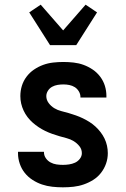

<svg xmlns="http://www.w3.org/2000/svg" viewBox="-20 -793 540 821"><path d="M249 8Q226 8 203.5 5.5Q181 3 160 -4Q139 -11 119.5 -23.5Q100 -36 86 -53.5Q72 -71 64.5 -93Q57 -115 57 -137V-144H168V-142Q168 -128 176 -116.5Q184 -105 196 -98.5Q208 -92 221.5 -90Q235 -88 249 -88Q262 -88 275.5 -90Q289 -92 301 -97.5Q313 -103 321.5 -114Q330 -125 330 -138Q330 -155 319.5 -168Q309 -181 295 -189.5Q281 -198 265.5 -202Q250 -206 234.5 -210.5Q219 -215 203.5 -220.5Q188 -226 173.5 -233Q159 -240 145.5 -249Q132 -258 120 -268.5Q108 -279 98 -292Q88 -305 81 -320Q74 -335 70.5 -350.5Q67 -366 67 -382Q67 -405 73.5 -426Q80 -447 93.5 -465Q107 -483 125.5 -495.5Q144 -508 164.5 -515.5Q185 -523 207 -525.5Q229 -528 251 -528Q273 -528 295 -525.5Q317 -523 337.5 -515.5Q358 -508 376.5 -495.5Q395 -483 408.5 -465Q422 -447 428.5 -426Q435 -405 435 -383V-376H324V-378Q324 -391 317 -402.5Q310 -414 299.5 -420.5Q289 -427 276.5 -429.5Q264 -432 251 -432Q239 -432 226.5 -430Q214 -428 203 -422Q192 -416 185 -405Q178 -394 178 -382Q178 -366 188 -352.5Q198 -339 212 -330.5Q226 -322 242 -318Q258 -314 273.5 -309.5Q289 -305 304.5 -299.5Q320 -294 334.5 -287Q349 -280 362.5 -271.5Q376 -263 388 -252Q400 -241 410 -228Q420 -215 427 -200.5Q434 -186 437.5 -170Q441 -154 441 -138Q441 -115 433.5 -93.5Q426 -72 412 -54Q398 -36 379 -24Q360 -12 338.5 -4.5Q317 3 294.5 5.5Q272 8 249 8ZM194 -600 105 -740 154 -773 250 -663 346 -773 395 -740 306 -600Z"/></svg>

Font: Iosevka Custom
Style: Bold
Weight: 700
Monospace: yes
Designer: Belleve Invis
Foundry: Belleve Invis
Version: Version 30.3.3; ttfautohint (v1.8.3)